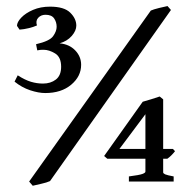

<svg xmlns="http://www.w3.org/2000/svg" viewBox="-20 -590 618 624"><path d="M142.6 -1.5Q131.8 3.4 115 7.1Q98.1 10.7 86.4 13.7L74.7 0L470.2 -555.7Q479 -559.6 496.8 -564Q514.6 -568.4 524.4 -570.3L535.6 -557.6ZM243.7 -379.4Q243.7 -341.8 211.4 -314.7Q179.2 -287.6 127 -287.6Q105.5 -287.6 78.1 -296.6Q50.8 -305.7 27.3 -324.7L37.6 -345.2Q61 -330.1 80.6 -324.2Q100.1 -318.4 119.6 -318.4Q144.5 -318.4 161.6 -331.5Q178.7 -344.7 178.7 -373Q178.7 -404.3 159.2 -416.3Q139.6 -428.2 122.1 -428.2Q114.7 -428.2 112.1 -428Q109.4 -427.7 101.1 -426.3L97.2 -446.3Q141.6 -456.5 152.8 -472.7Q164.1 -488.8 164.1 -502.9Q164.1 -518.1 156 -530Q147.9 -542 127.9 -542Q113.3 -542 104.2 -532.2Q95.2 -522.5 100.1 -507.3Q89.4 -502.4 73.5 -498.5Q57.6 -494.6 43.5 -493.7L35.2 -505.9Q35.2 -518.1 49.1 -532.7Q63 -547.4 87.4 -557.9Q111.8 -568.4 142.6 -568.4Q188.5 -568.4 208.3 -548.8Q228 -529.3 228 -506.8Q228 -490.2 213.1 -473.1Q198.2 -456.1 173.8 -449.2Q205.1 -446.3 224.4 -426.3Q243.7 -406.2 243.7 -379.4ZM548.8 -98.6Q536.6 -83 523.9 -74.2H510.3V-29.8Q510.3 -26.4 516.8 -23.4Q523.4 -20.5 544.4 -16.6V0H398.9V-16.6Q433.1 -21 442.9 -24.7Q452.6 -28.3 452.6 -32.2V-74.2H328.6L318.4 -83L443.8 -259.3Q455.6 -262.7 471.9 -267.6Q488.3 -272.5 499 -276.4L510.3 -267.1V-106H542ZM452.6 -218.8 368.2 -106H452.6Z"/></svg>

Font: Namdhinggo SemiBold
Style: Regular
Weight: 600
Designer: Victor Gaultney
Foundry: SIL International
Version: Version 3.001